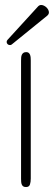

<svg xmlns="http://www.w3.org/2000/svg" viewBox="-20 -754 217 774"><path d="M104 -34.2Q104 -20 100.6 -10Q97.2 0 85 0Q77.6 0 73.7 -2.7Q69.8 -5.4 67.9 -10Q65.9 -14.6 65.4 -20.8Q64.9 -26.9 64.9 -33.2V-508.8Q64.9 -516.1 65.4 -522.5Q65.9 -528.8 68.1 -533.4Q70.3 -538.1 74.5 -541Q78.6 -543.9 85.9 -543.9Q91.8 -543.9 95.5 -541Q99.1 -538.1 101.1 -533.2Q103 -528.3 103.5 -522.2Q104 -516.1 104 -509.8ZM133.8 -728.5Q139.2 -733.9 146 -733.9Q151.4 -733.9 157 -731.2Q162.6 -728.5 167 -724.4Q171.4 -720.2 174.3 -714.8Q177.2 -709.5 177.2 -704.1Q177.2 -696.3 169.9 -690.4L27.3 -574.7Q24.4 -572.3 20 -572.3Q14.6 -572.3 10.7 -575.9Q6.8 -579.6 6.8 -585Q6.8 -589.8 10.7 -593.8Z"/></svg>

Font: Gruppo
Style: Regular
Weight: 400
Foundry: Vernon Adams
Version: Version 1.000